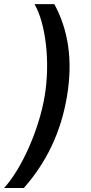

<svg xmlns="http://www.w3.org/2000/svg" viewBox="-50 -775 448 946"><path d="M280.2 -301.5C310 -479.8 286.2 -628.2 217.7 -754.6H120C174.7 -660.9 198.5 -470.5 170.1 -301.5C141.7 -132.8 55.8 57.5 -29.8 151.3H67.5C179 24.9 250.7 -123.6 280.2 -301.5Z"/></svg>

Font: Margiela Sans Medium
Style: Italic
Weight: 500
Italic angle: -9.39999°
Designer: Stefan Endress, Andreas Faust
Version: Version 1.100;FEAKit 1.0